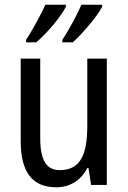

<svg xmlns="http://www.w3.org/2000/svg" viewBox="-20 -786 545 816"><path d="M414 -757V-766H326C312 -732 274 -660 245 -617V-606H289C329 -641 392 -715 414 -757ZM260 -757V-766H173C156 -729 121 -662 91 -617V-606H134C181 -646 238 -714 260 -757ZM434 -537H351V-253C351 -126 321 -63 233 -63C177 -63 151 -106 151 -199V-537H68V-186C68 -62 112 10 219 10C275 10 324 -18 351 -72H356L367 0H434Z"/></svg>

Font: Noto Sans Bengali Condensed
Style: Regular
Weight: 400
Width: 3
Designer: Jelle Bosma - Monotype Design Team
Foundry: Monotype Imaging Inc.
Version: Version 2.003